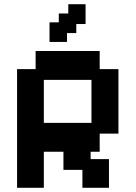

<svg xmlns="http://www.w3.org/2000/svg" viewBox="-20 -880 643 911"><path d="M61 11V-552H149V-638H453V-552H542V-246H453V-160H410V-125H497V11H371V-74H281V-160H188V11ZM188 -297H414V-501H188ZM215 -681V-774H259V-816H304V-860H386V-766H342V-723H298V-681Z"/></svg>

Font: Pixelify Sans
Style: Bold
Weight: 700
Designer: Stefie Justprince
Foundry: Typecalism Foundryline
Version: Version 1.000